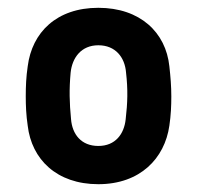

<svg xmlns="http://www.w3.org/2000/svg" viewBox="-20 -829 504 492"><path d="M232 -357C339 -357 402 -423 414 -507C418 -534 419 -558 419 -582C419 -608 417 -632 414 -659C405 -746 339 -809 232 -809C125 -809 62 -746 51 -659C47 -632 46 -608 46 -582C46 -558 47 -534 51 -507C61 -421 125 -357 232 -357ZM232 -455C188 -455 165 -485 162 -524C158 -566 157 -599 161 -643C165 -681 188 -713 232 -713C276 -713 300 -682 303 -643C308 -599 307 -566 302 -523C298 -486 276 -455 232 -455Z"/></svg>

Font: Finlandica SemiBold
Style: Regular
Weight: 600
Designer: Niklas Ekholm, Juho Hiilivirta, Jaakko Suomalainen
Foundry: Helsinki Type Studio
Version: Version 2.000;Glyphs 3.2 (3202)